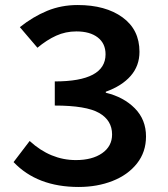

<svg xmlns="http://www.w3.org/2000/svg" viewBox="-20 -731 667 764"><path d="M34 -86 98 -170Q181 -94 282 -94Q347 -94 386.5 -121.5Q426 -149 426 -196Q426 -252 374.5 -281.5Q323 -311 198 -311V-407Q400 -407 400 -515Q400 -558 369 -582Q338 -606 284 -606Q241 -606 203.5 -589Q166 -572 129 -541L59 -623Q112 -665 168 -688Q224 -711 289 -711Q400 -711 467.5 -662Q535 -613 535 -525Q535 -469 500 -429Q465 -389 401 -366V-362Q472 -345 516.5 -300Q561 -255 561 -188Q561 -126 525 -80.5Q489 -35 428 -11Q367 13 293 13Q128 13 34 -86Z"/></svg>

Font: Nebula Sans Semibold
Style: Regular
Weight: 600
Designer: Paul D. Hunt for Adobe (as Source Sans)
Foundry: Nebula Entertainment & Broadcasting LLC
Version: Version 1.010